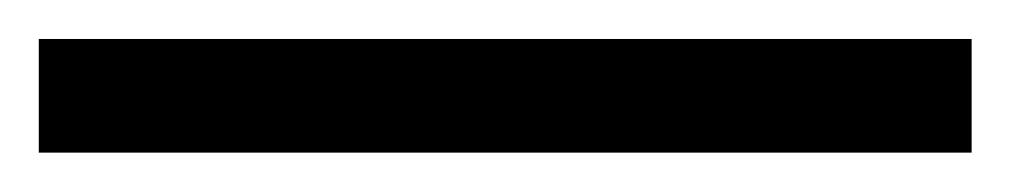

<svg xmlns="http://www.w3.org/2000/svg" viewBox="-20 57 521 99"><path d="M0 135.7V77.1H481V135.7Z"/></svg>

Font: Dai Banna SIL SemiBold
Style: Regular
Weight: 600
Designer: Victor Gaultney
Foundry: SIL International
Version: Version 4.000